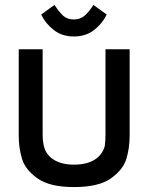

<svg xmlns="http://www.w3.org/2000/svg" viewBox="-20 -750 602 779"><path d="M56 0ZM506 -199V-550H408V-204Q408 -178 405 -157Q395 -121 363 -101.5Q331 -82 280 -82Q231 -82 199 -101.5Q167 -121 158 -157Q153 -180 153 -204V-550H56V-199Q56 -149 69.5 -105Q83 -61 132.5 -26Q182 9 280 9Q380 9 429.5 -26Q479 -61 492.5 -105Q506 -149 506 -199ZM413 -691 359 -730Q342 -703 324 -687Q306 -671 280 -671Q253 -671 236.5 -686Q220 -701 201 -730L147 -691Q165 -654 198.5 -628Q232 -602 280 -602Q328 -602 361.5 -628Q395 -654 413 -691Z"/></svg>

Font: Cambay Devanagari
Style: Regular
Weight: 700
Designer: Pooja Saxena
Foundry: Pooja Saxena
Version: Version 1.095;PS 001.095;hotconv 1.0.70;makeotf.lib2.5.58329